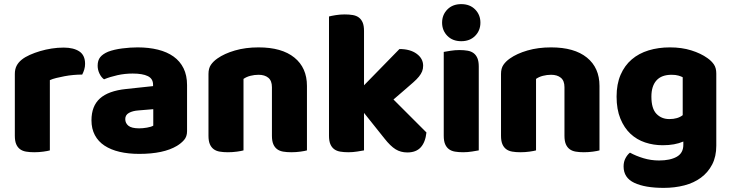

<svg xmlns="http://www.w3.org/2000/svg" viewBox="-20 -731 3550 932"><path d="M222 -1Q212 2 190.5 5Q169 8 146 8Q124 8 106.5 5Q89 2 77 -7Q65 -16 58.5 -31.5Q52 -47 52 -72V-372Q52 -395 60.5 -411.5Q69 -428 85 -441Q101 -454 124.5 -464.5Q148 -475 175 -483Q202 -491 231 -495.5Q260 -500 289 -500Q337 -500 365 -481.5Q393 -463 393 -421Q393 -407 389 -393.5Q385 -380 379 -369Q358 -369 336 -367Q314 -365 293 -361Q272 -357 253.5 -352.5Q235 -348 222 -342Z M656 -108Q673 -108 693.5 -111.5Q714 -115 724 -121V-201L652 -195Q624 -193 606 -183Q588 -173 588 -153Q588 -133 603.5 -120.5Q619 -108 656 -108ZM648 -501Q702 -501 746.5 -490Q791 -479 822.5 -456.5Q854 -434 871 -399.5Q888 -365 888 -318V-94Q888 -68 873.5 -51.5Q859 -35 839 -23Q774 16 656 16Q603 16 560.5 6Q518 -4 487.5 -24Q457 -44 440.5 -75Q424 -106 424 -147Q424 -216 465 -253Q506 -290 592 -299L723 -313V-320Q723 -349 697.5 -361.5Q672 -374 624 -374Q586 -374 550 -366Q514 -358 485 -346Q472 -355 463 -373.5Q454 -392 454 -412Q454 -438 466.5 -453.5Q479 -469 505 -480Q534 -491 573.5 -496Q613 -501 648 -501Z M1300 -308Q1300 -339 1282.5 -353.5Q1265 -368 1235 -368Q1215 -368 1195.5 -363Q1176 -358 1162 -348V-1Q1152 2 1130.5 5Q1109 8 1086 8Q1064 8 1046.5 5Q1029 2 1017 -7Q1005 -16 998.5 -31.5Q992 -47 992 -72V-372Q992 -399 1003.5 -416Q1015 -433 1035 -447Q1069 -471 1120.5 -486Q1172 -501 1235 -501Q1348 -501 1409 -451.5Q1470 -402 1470 -314V-1Q1460 2 1438.5 5Q1417 8 1394 8Q1372 8 1354.5 5Q1337 2 1325 -7Q1313 -16 1306.5 -31.5Q1300 -47 1300 -72Z M2050 -88Q2045 -41 2022.5 -16Q2000 9 1957 9Q1925 9 1900 -6.5Q1875 -22 1846 -59L1747 -183V-1Q1736 1 1714.5 4.5Q1693 8 1671 8Q1649 8 1631.5 5Q1614 2 1602 -7Q1590 -16 1583.5 -31.5Q1577 -47 1577 -72V-651Q1588 -654 1609.5 -657.5Q1631 -661 1653 -661Q1675 -661 1692.5 -658Q1710 -655 1722 -646Q1734 -637 1740.5 -621.5Q1747 -606 1747 -581V-317L1919 -493Q1971 -493 2002.5 -470Q2034 -447 2034 -412Q2034 -397 2029 -384.5Q2024 -372 2013.5 -359Q2003 -346 1986.5 -331.5Q1970 -317 1948 -298L1890 -248Z M2126 -621Q2126 -659 2151.5 -685Q2177 -711 2219 -711Q2261 -711 2286.5 -685Q2312 -659 2312 -621Q2312 -583 2286.5 -557Q2261 -531 2219 -531Q2177 -531 2151.5 -557Q2126 -583 2126 -621ZM2304 -1Q2293 1 2271.5 4.5Q2250 8 2228 8Q2206 8 2188.5 5Q2171 2 2159 -7Q2147 -16 2140.5 -31.5Q2134 -47 2134 -72V-479Q2145 -481 2166.5 -484.5Q2188 -488 2210 -488Q2232 -488 2249.5 -485Q2267 -482 2279 -473Q2291 -464 2297.5 -448.5Q2304 -433 2304 -408Z M2720 -308Q2720 -339 2702.5 -353.5Q2685 -368 2655 -368Q2635 -368 2615.5 -363Q2596 -358 2582 -348V-1Q2572 2 2550.5 5Q2529 8 2506 8Q2484 8 2466.5 5Q2449 2 2437 -7Q2425 -16 2418.5 -31.5Q2412 -47 2412 -72V-372Q2412 -399 2423.5 -416Q2435 -433 2455 -447Q2489 -471 2540.5 -486Q2592 -501 2655 -501Q2768 -501 2829 -451.5Q2890 -402 2890 -314V-1Q2880 2 2858.5 5Q2837 8 2814 8Q2792 8 2774.5 5Q2757 2 2745 -7Q2733 -16 2726.5 -31.5Q2720 -47 2720 -72Z M3232 -501Q3289 -501 3335.5 -486.5Q3382 -472 3414 -449Q3434 -435 3445.5 -418Q3457 -401 3457 -374V-24Q3457 29 3437 67.5Q3417 106 3382.5 131.5Q3348 157 3301.5 169Q3255 181 3202 181Q3111 181 3059 156.5Q3007 132 3007 77Q3007 54 3016.5 36.5Q3026 19 3038 10Q3067 26 3103.5 37Q3140 48 3179 48Q3233 48 3265 30Q3297 12 3297 -28V-44Q3256 -26 3197 -26Q3152 -26 3111.5 -39.5Q3071 -53 3040.5 -81.5Q3010 -110 2991.5 -155Q2973 -200 2973 -262Q2973 -323 2992.5 -368Q3012 -413 3046.5 -442.5Q3081 -472 3128.5 -486.5Q3176 -501 3232 -501ZM3294 -356Q3287 -360 3273.5 -364Q3260 -368 3240 -368Q3191 -368 3166.5 -340.5Q3142 -313 3142 -262Q3142 -204 3166.5 -178.5Q3191 -153 3229 -153Q3270 -153 3294 -172Z"/></svg>

Font: BALOOCHETTANREGULAR
Style: Book
Weight: 400
Designer: Maithili Shingre and Ek Type
Foundry: Ek Type
Version: Version 1.100;PS 1.000;hotconv 1.0.88;makeotf.lib2.5.647800;